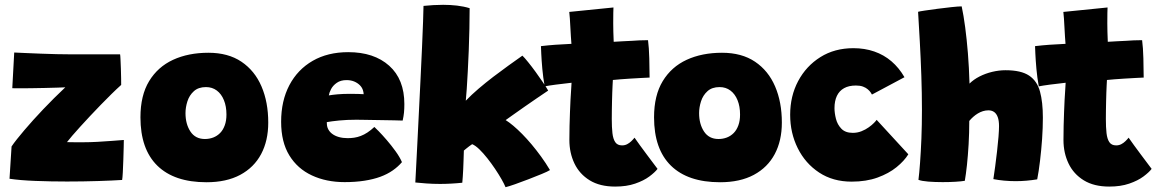

<svg xmlns="http://www.w3.org/2000/svg" viewBox="-20 -748 4808 797"><path d="M487 -1Q449 1.5 387.2 3.5Q325.5 5.5 258 5.5Q191 5.5 126.8 3Q62.5 0.5 19.5 -6L28 -140Q37 -153.5 50.5 -170.5Q64 -187.5 81 -207.5Q98 -227.5 117.8 -249.5Q137.5 -271.5 159.5 -294.5Q181.5 -317.5 204.5 -340.5Q227.5 -363.5 251 -385.5Q240.5 -385 216.8 -384.2Q193 -383.5 163.8 -382.8Q134.5 -382 106.2 -381.8Q78 -381.5 58.5 -381.5Q53.5 -381.5 49 -381.5Q44.5 -381.5 41 -381.5Q37.5 -381.5 35 -381.8Q32.5 -382 31 -382L39 -530Q58 -529 87.5 -527.8Q117 -526.5 150.5 -525.2Q184 -524 215.2 -523.2Q246.5 -522.5 269 -522.5Q323.5 -522.5 382 -522.5Q440.5 -522.5 478.5 -522.5Q479.5 -518.5 480.2 -501.5Q481 -484.5 481.8 -462.8Q482.5 -441 482.8 -422.2Q483 -403.5 483 -395.5Q464 -378.5 442.2 -357Q420.5 -335.5 398 -312.5Q375.5 -289.5 353.8 -266.2Q332 -243 313.2 -222.2Q294.5 -201.5 280.2 -185Q266 -168.5 258 -158Q268 -157.5 291.2 -157.5Q314.5 -157.5 326 -157.5Q353 -157.5 384.5 -159.2Q416 -161 445 -163.2Q474 -165.5 494 -167Q494 -161.5 493.5 -138.5Q493 -115.5 492 -86.2Q491 -57 489.8 -32.8Q488.5 -8.5 487 -1Z M837 8.5Q703.5 8.5 633.2 -60.2Q563 -129 563 -261Q563 -352 599 -411.2Q635 -470.5 698.5 -499.8Q762 -529 845 -529Q927 -529 982.2 -491.8Q1037.5 -454.5 1065.5 -389.2Q1093.5 -324 1093.5 -239Q1093.5 -164 1064 -108.5Q1034.5 -53 977.2 -22.2Q920 8.5 837 8.5ZM830.5 -171Q849 -171 865.2 -177.2Q881.5 -183.5 893.8 -196Q906 -208.5 913 -227.8Q920 -247 920 -272.5Q920 -306.5 909.5 -332.2Q899 -358 880 -372.2Q861 -386.5 835 -386.5Q803.5 -386.5 784.8 -369.5Q766 -352.5 758 -327.5Q750 -302.5 750 -278.5Q750 -233 770.5 -202Q791 -171 830.5 -171Z M1648.5 -75Q1632.5 -56 1610.2 -40.5Q1588 -25 1558.8 -14.2Q1529.5 -3.5 1492.5 2.2Q1455.5 8 1410.5 8Q1334.5 8 1274.8 -19.8Q1215 -47.5 1181 -103Q1147 -158.5 1147 -242.5Q1147 -329.5 1181.2 -394.5Q1215.5 -459.5 1278 -495.5Q1340.5 -531.5 1425.5 -531.5Q1532.5 -531.5 1595.5 -475.2Q1658.5 -419 1658.5 -316Q1658.5 -296 1657 -280.8Q1655.5 -265.5 1651.5 -247.5Q1643.5 -248 1616.2 -248.5Q1589 -249 1555.8 -249.5Q1522.5 -250 1495 -250.5Q1467.5 -251 1459 -251Q1420.5 -251 1387.8 -247.8Q1355 -244.5 1336.5 -241Q1336.5 -235 1337.2 -228.8Q1338 -222.5 1340 -217Q1345.5 -203 1357.5 -193.5Q1369.5 -184 1386.5 -179.2Q1403.5 -174.5 1423 -174.5Q1437 -174.5 1450.5 -176.5Q1464 -178.5 1477.8 -183.8Q1491.5 -189 1505.2 -198Q1519 -207 1534 -221Q1537 -218.5 1551.8 -203.5Q1566.5 -188.5 1585.5 -166.5Q1604.5 -144.5 1622 -120.2Q1639.5 -96 1648.5 -75ZM1345 -352Q1359 -354.5 1381.5 -356.5Q1404 -358.5 1434.5 -358.5Q1452 -358.5 1467.5 -358Q1483 -357.5 1489.5 -357Q1489.5 -363.5 1487 -372Q1483.5 -384.5 1473.8 -394.2Q1464 -404 1450 -409.8Q1436 -415.5 1418.5 -415.5Q1394 -415.5 1378 -404.2Q1362 -393 1354.2 -378Q1346.5 -363 1345 -352Z M2078.5 29Q2073.5 16.5 2062 -3.8Q2050.5 -24 2035.2 -46.8Q2020 -69.5 2003 -91Q1986 -112.5 1969.8 -128.2Q1953.5 -144 1940 -149.5Q1935 -146.5 1927.8 -141Q1920.5 -135.5 1914.5 -130.5Q1908.5 -125.5 1905.5 -123Q1905 -101.5 1904.2 -82Q1903.5 -62.5 1902.8 -45.5Q1902 -28.5 1901 -14.2Q1900 0 1899 10.5Q1875.5 13 1852.2 14.2Q1829 15.5 1807 15.5Q1776.5 15.5 1749.8 13.5Q1723 11.5 1704 9.5Q1704.5 -2.5 1706.8 -43.5Q1709 -84.5 1712 -144.5Q1715 -204.5 1718.5 -274.8Q1722 -345 1725.5 -416.2Q1729 -487.5 1731.8 -550.5Q1734.5 -613.5 1736.2 -659.2Q1738 -705 1738 -723.5Q1758.5 -725.5 1779 -726.8Q1799.5 -728 1819.5 -728Q1849 -728 1877 -724.8Q1905 -721.5 1929.5 -714Q1929.5 -674 1928.5 -628.8Q1927.5 -583.5 1925.8 -538.2Q1924 -493 1921.8 -452Q1919.5 -411 1917.5 -379.2Q1915.5 -347.5 1913.5 -330Q1937 -354.5 1966.2 -379.5Q1995.5 -404.5 2027.2 -428.8Q2059 -453 2090.2 -475.5Q2121.5 -498 2148.5 -517Q2157.5 -508.5 2172.2 -490.2Q2187 -472 2203 -450Q2219 -428 2233.2 -407Q2247.5 -386 2255.5 -372Q2234 -357.5 2208.2 -340Q2182.5 -322.5 2157.5 -305Q2132.5 -287.5 2111.8 -272.8Q2091 -258 2079 -249.5Q2093.5 -240.5 2111 -225.8Q2128.5 -211 2147.8 -191.5Q2167 -172 2186.8 -148.5Q2206.5 -125 2226 -98.2Q2245.5 -71.5 2263 -42Q2253.5 -36 2228.8 -25.8Q2204 -15.5 2174 -4Q2144 7.5 2117.8 16.8Q2091.5 26 2078.5 29Z M2709.5 -47Q2698.5 -32.5 2675.2 -15.2Q2652 2 2616.5 14.2Q2581 26.5 2533.5 26.5Q2470 26.5 2427.8 0.5Q2385.5 -25.5 2364.5 -69.5Q2343.5 -113.5 2343.5 -167Q2343.5 -196.5 2344.2 -226Q2345 -255.5 2346 -282.8Q2347 -310 2348.2 -333.8Q2349.5 -357.5 2350.8 -375.5Q2352 -393.5 2352.5 -404.5Q2320 -401 2287.8 -396.8Q2255.5 -392.5 2241 -389.5Q2234.5 -425.5 2231.2 -462Q2228 -498.5 2226.8 -524.8Q2225.5 -551 2225.5 -556.5Q2255 -560 2285.2 -562.2Q2315.5 -564.5 2352 -566Q2351 -573 2349.8 -596.2Q2348.5 -619.5 2347.5 -636.5Q2347 -653.5 2345.5 -671.2Q2344 -689 2343 -698.5L2526.5 -717Q2526 -712 2525.8 -694Q2525.5 -676 2525.5 -651Q2525.5 -635.5 2526 -616Q2526.5 -596.5 2527.5 -574.5Q2545 -575.5 2567.2 -576.8Q2589.5 -578 2602 -578.5Q2621.5 -580 2635.2 -580.5Q2649 -581 2657.8 -581Q2666.5 -581 2670 -581Q2674 -550.5 2675.2 -506Q2676.5 -461.5 2676.5 -426Q2671.5 -426 2645 -424.5Q2618.5 -423 2593.5 -421.5Q2576.5 -420.5 2555.2 -418.8Q2534 -417 2524 -416Q2523.5 -407 2522.8 -393.5Q2522 -380 2521.5 -363.2Q2521 -346.5 2520.5 -327.8Q2520 -309 2519.8 -290.2Q2519.5 -271.5 2519.5 -254Q2519.5 -220 2522.2 -195.5Q2525 -171 2534 -157.8Q2543 -144.5 2562 -144.5Q2574 -144.5 2583.5 -149.5Q2593 -154.5 2600.5 -161.8Q2608 -169 2614 -176.5Q2622 -164.5 2636 -145.5Q2650 -126.5 2665.2 -106Q2680.5 -85.5 2692.8 -69.2Q2705 -53 2709.5 -47Z M2969 8.5Q2835.5 8.5 2765.2 -60.2Q2695 -129 2695 -261Q2695 -352 2731 -411.2Q2767 -470.5 2830.5 -499.8Q2894 -529 2977 -529Q3059 -529 3114.2 -491.8Q3169.5 -454.5 3197.5 -389.2Q3225.5 -324 3225.5 -239Q3225.5 -164 3196 -108.5Q3166.5 -53 3109.2 -22.2Q3052 8.5 2969 8.5ZM2962.5 -171Q2981 -171 2997.2 -177.2Q3013.5 -183.5 3025.8 -196Q3038 -208.5 3045 -227.8Q3052 -247 3052 -272.5Q3052 -306.5 3041.5 -332.2Q3031 -358 3012 -372.2Q2993 -386.5 2967 -386.5Q2935.5 -386.5 2916.8 -369.5Q2898 -352.5 2890 -327.5Q2882 -302.5 2882 -278.5Q2882 -233 2902.5 -202Q2923 -171 2962.5 -171Z M3750.5 -107.5Q3733.5 -80 3701.5 -54Q3669.5 -28 3622.8 -11Q3576 6 3515 6Q3437.5 6 3380.2 -31.8Q3323 -69.5 3291.5 -132.8Q3260 -196 3260 -271.5Q3260 -349 3293.2 -411.5Q3326.5 -474 3385.5 -511Q3444.5 -548 3522.5 -548Q3569.5 -548 3609.2 -534.2Q3649 -520.5 3680.5 -493.5Q3712 -466.5 3734.5 -427.5L3599.5 -355.5Q3598 -358.5 3594 -364.5Q3590 -370.5 3582.2 -377.2Q3574.5 -384 3562.5 -388.5Q3550.5 -393 3533 -393Q3503.5 -393 3483.8 -382Q3464 -371 3454 -350Q3444 -329 3444 -299Q3444 -279 3450 -255Q3456 -231 3472.5 -213.8Q3489 -196.5 3520 -196.5Q3539 -196.5 3556 -203.2Q3573 -210 3586.2 -219.5Q3599.5 -229 3608 -237.8Q3616.5 -246.5 3619 -250.5Z M3985 2.5Q3971 5 3945.8 6.5Q3920.5 8 3893 8Q3860.5 8 3833 5.8Q3805.5 3.5 3792.5 -1.5Q3796 -28.5 3799.2 -72.8Q3802.5 -117 3804.8 -173.2Q3807 -229.5 3807 -291.5Q3807 -361 3804.5 -433.8Q3802 -506.5 3798.2 -574.8Q3794.5 -643 3791 -699Q3795 -700.5 3818 -704Q3841 -707.5 3871.8 -711.5Q3902.5 -715.5 3930.5 -718.5Q3958.5 -721.5 3972 -721.5Q3980 -684 3986.5 -635Q3993 -586 3997.8 -527.2Q4002.5 -468.5 4004.5 -401Q4021.5 -418 4046 -430.5Q4070.5 -443 4098.8 -449.8Q4127 -456.5 4154 -456.5Q4218.5 -456.5 4251.8 -434.2Q4285 -412 4297 -368.2Q4309 -324.5 4309 -259.5Q4309 -218 4305.8 -171.2Q4302.5 -124.5 4297.2 -80.5Q4292 -36.5 4285.5 -3.5Q4264 0 4241.5 2Q4219 4 4196.5 4Q4172 4 4148 1.8Q4124 -0.5 4103.5 -4.5Q4107 -26 4111 -56.8Q4115 -87.5 4118.8 -119.8Q4122.5 -152 4124.8 -180Q4127 -208 4127 -224.5Q4127 -247 4121.8 -261.5Q4116.5 -276 4106.8 -283Q4097 -290 4083 -290Q4071 -290 4060 -286.5Q4049 -283 4039 -277Q4029 -271 4020 -263Q4011 -255 4003.5 -246Q4003.5 -197 4000.8 -149.5Q3998 -102 3993.8 -62.5Q3989.5 -23 3985 2.5Z M4760.5 -47Q4749.5 -32.5 4726.2 -15.2Q4703 2 4667.5 14.2Q4632 26.5 4584.5 26.5Q4521 26.5 4478.8 0.5Q4436.5 -25.5 4415.5 -69.5Q4394.5 -113.5 4394.5 -167Q4394.5 -196.5 4395.2 -226Q4396 -255.5 4397 -282.8Q4398 -310 4399.2 -333.8Q4400.5 -357.5 4401.8 -375.5Q4403 -393.5 4403.5 -404.5Q4371 -401 4338.8 -396.8Q4306.5 -392.5 4292 -389.5Q4285.5 -425.5 4282.2 -462Q4279 -498.5 4277.8 -524.8Q4276.5 -551 4276.5 -556.5Q4306 -560 4336.2 -562.2Q4366.5 -564.5 4403 -566Q4402 -573 4400.8 -596.2Q4399.5 -619.5 4398.5 -636.5Q4398 -653.5 4396.5 -671.2Q4395 -689 4394 -698.5L4577.5 -717Q4577 -712 4576.8 -694Q4576.5 -676 4576.5 -651Q4576.5 -635.5 4577 -616Q4577.5 -596.5 4578.5 -574.5Q4596 -575.5 4618.2 -576.8Q4640.5 -578 4653 -578.5Q4672.5 -580 4686.2 -580.5Q4700 -581 4708.8 -581Q4717.5 -581 4721 -581Q4725 -550.5 4726.2 -506Q4727.5 -461.5 4727.5 -426Q4722.5 -426 4696 -424.5Q4669.5 -423 4644.5 -421.5Q4627.5 -420.5 4606.2 -418.8Q4585 -417 4575 -416Q4574.5 -407 4573.8 -393.5Q4573 -380 4572.5 -363.2Q4572 -346.5 4571.5 -327.8Q4571 -309 4570.8 -290.2Q4570.5 -271.5 4570.5 -254Q4570.5 -220 4573.2 -195.5Q4576 -171 4585 -157.8Q4594 -144.5 4613 -144.5Q4625 -144.5 4634.5 -149.5Q4644 -154.5 4651.5 -161.8Q4659 -169 4665 -176.5Q4673 -164.5 4687 -145.5Q4701 -126.5 4716.2 -106Q4731.5 -85.5 4743.8 -69.2Q4756 -53 4760.5 -47Z"/></svg>

Font: Grandstander Thin Black
Style: Regular
Weight: 900
Version: Version 1.200